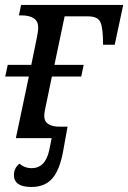

<svg xmlns="http://www.w3.org/2000/svg" viewBox="-20 -556 516 773"><path d="M106 -294.9 127.9 -401.9Q133.8 -430.2 133.8 -445.8Q133.8 -494.1 64.9 -494.1H56.2L64.9 -536.1H476.1L441.9 -376H395Q395 -440.9 384.8 -465.6Q374.5 -490.2 334 -490.2H240.2L199.2 -294.9H316.9L307.1 -248H189L161.1 -113.8Q158.2 -99.6 158.2 -88.9Q158.2 -45.9 222.2 -45.9H252L233.9 54.2Q220.2 128.9 190.2 162.8Q160.2 196.8 106.9 196.8Q36.1 196.8 36.1 148.9Q36.1 120.6 58.1 103Q79.6 121.1 106.9 121.1Q162.6 121.1 178.2 48.8L188 0H43.9L96.2 -248H1L11.2 -294.9Z"/></svg>

Font: Droid Serif
Style: Italic
Weight: 400
Italic angle: -12°
Designer: Monotype Design team
Foundry: Monotype Imaging Inc.
Version: Version 1.03